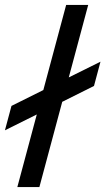

<svg xmlns="http://www.w3.org/2000/svg" viewBox="-21 -755 426 775"><path d="M384.6 -506 256.6 -442.5 335 -735H246L153.9 -391.5L25.3 -327.5L-1.1 -229L127.5 -293L49 0H138L230.2 -344L358.4 -408Z"/></svg>

Font: Manrope
Style: MediumItalic
Weight: 500
Italic angle: -15°
Designer: Mikhail Sharanda
Foundry: Mikhail Sharanda
Version: Version 4.502;hotconv 1.0.109;makeotfexe 2.5.65596